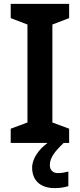

<svg xmlns="http://www.w3.org/2000/svg" viewBox="-20 -734 410 986"><path d="M236 113C236 76 262 43 307 0H335V-73L249 -105V-608L335 -641V-714H35V-641L121 -608V-105L35 -73V0H224C181 32 145 79 145 127C145 191 186 232 260 232C290 232 310 228 331 222V147C318 150 299 155 278 155C253 155 236 141 236 113Z"/></svg>

Font: Noto Sans Telugu SemiBold
Style: Regular
Weight: 600
Designer: Jelle Bosma - Monotype Design Team
Foundry: Monotype Imaging Inc.
Version: Version 2.005